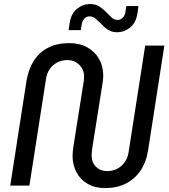

<svg xmlns="http://www.w3.org/2000/svg" viewBox="-20 -928 843 960"><path d="M505.2 12.4Q454.8 12.4 418.3 -8.8Q381.8 -30 362.3 -66.7Q342.8 -103.4 342.8 -149.6Q342.8 -161 344.3 -174.1Q345.8 -187.2 347.8 -200.2L397.2 -512Q398.6 -519.2 399.5 -528.4Q400.4 -537.6 400.4 -544.8Q400.4 -580.2 376.5 -603.9Q352.6 -627.6 316 -627.6Q289.2 -627.6 266.6 -616Q244 -604.4 229.2 -583.5Q214.4 -562.6 210.2 -534.4L127 0H31.2L112.2 -521.8Q122 -582 149.2 -624.5Q176.4 -667 221.1 -689.7Q265.8 -712.4 326.2 -712.4Q378.4 -712.4 416.5 -691.2Q454.6 -670 475.4 -633.4Q496.2 -596.8 496.2 -549.8Q496.2 -539.2 495 -527.7Q493.8 -516.2 491.8 -506L441.4 -188Q440.4 -178.6 439.2 -169.3Q438 -160 438 -152.6Q438 -114.8 460.4 -93.6Q482.8 -72.4 516.4 -72.4Q543 -72.4 565.6 -84Q588.2 -95.6 603.4 -116.8Q618.6 -138 622.8 -166L706 -700H801.8L720.8 -178.6Q712 -119.4 683.4 -76.4Q654.8 -33.4 609.9 -10.5Q565 12.4 505.2 12.4ZM564.8 -766.8Q545.4 -766.8 530.5 -773.7Q515.6 -780.6 504.7 -790.4Q493.8 -800.2 485 -809.8Q471 -823.6 457.6 -834.9Q444.2 -846.2 427.6 -846.2Q413.4 -846.2 402.3 -835.4Q391.2 -824.6 388 -803L383.8 -777.4H323.2L328 -811.4Q335 -860 364.7 -883.9Q394.4 -907.8 431.2 -907.8Q458.2 -907.8 477.3 -895.2Q496.4 -882.6 509.4 -868.8Q524.6 -854.4 537.2 -841.4Q549.8 -828.4 567.6 -828.4Q582.2 -828.4 593.6 -839.2Q605 -850 607.6 -872L611.8 -897.6H672.4L667.6 -863.6Q660.6 -814.6 631.1 -790.7Q601.6 -766.8 564.8 -766.8Z"/></svg>

Font: MuseoModerno Thin
Style: Italic
Weight: 100
Italic angle: -9°
Designer: Pablo Cosgaya, Héctor Gatti, Marcela Romero, and the Authors of The MuseoModerno Project.
Foundry: Omnibus-Type Team
Version: Version 1.003